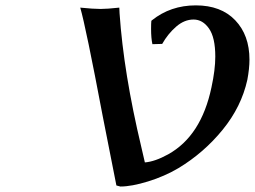

<svg xmlns="http://www.w3.org/2000/svg" viewBox="-20 -678 940 708"><path d="M423.8 9.8 409.2 5.9Q369.6 -193.4 358.9 -249Q296.4 -579.6 275.9 -649.9Q323.7 -645 351.1 -645Q375 -645 419.9 -649.9Q419.9 -648.9 420.4 -640.6Q420.9 -632.3 420.9 -628.9Q436 -408.7 501 -136.2L514.2 -79.1Q551.3 -82 600.1 -108.9Q722.2 -176.8 759.8 -356Q773.9 -420.9 773.9 -469.2Q773.9 -539.6 750.7 -572.8Q727.5 -606 693.8 -606Q659.7 -606 629.4 -579.6Q599.1 -553.2 578.1 -516.1L542 -515.1Q537.1 -537.1 537.1 -571.8Q537.1 -591.3 538.1 -601.1L540 -603Q608.9 -658.2 702.1 -658.2Q794.9 -658.2 847.4 -603.3Q899.9 -548.3 899.9 -458Q899.9 -425.3 892.1 -383.8Q870.1 -284.2 801 -199.5Q731.9 -114.7 638.2 -58.1Q586.9 -27.8 526.1 -9Q465.3 9.8 423.8 9.8Z"/></svg>

Font: Linear Smooth
Style: Bold Italic
Weight: 700
Designer: Philipp H. Poll, Flanker
Foundry: Philipp H. Poll, reworked by Flanker
Version: Version 1.061 | FøM Fix